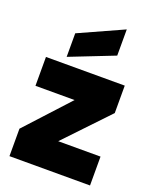

<svg xmlns="http://www.w3.org/2000/svg" viewBox="-155 -932 817 1019"><g transform="rotate(20 253.5 -422.5)"><path d="M242 -163H481V0H26V-155L249 -398H28V-561H473V-406ZM381 -697 131 -599V-732L381 -845Z"/></g></svg>

Font: Fz Poppins ExtBd
Style: Regular
Weight: 800
Designer: Ninad Kale (Devanagari), Jonny Pinhorn (Latin)
Foundry: Indian Type Foundry
Version: Vit hóa bi Vntype.Com & FontZin.Com